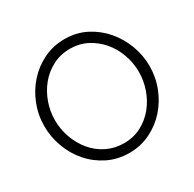

<svg xmlns="http://www.w3.org/2000/svg" viewBox="-157 -882 1065 1054"><g transform="rotate(-30 375.5 -355.0)"><path d="M375 5Q301 5 239.5 -25.5Q178 -56 134 -106.5Q90 -157 66 -222Q42 -287 42 -355Q42 -426 67.5 -491Q93 -556 138 -606Q183 -656 244 -685.5Q305 -715 376 -715Q451 -715 512 -683.5Q573 -652 616.5 -601Q660 -550 684 -485.5Q708 -421 708 -354Q708 -283 682.5 -218Q657 -153 612.5 -103.5Q568 -54 507 -24.5Q446 5 375 5ZM109 -355Q109 -297 128.5 -243Q148 -189 183 -147Q218 -105 267.5 -80.5Q317 -56 376 -56Q437 -56 486 -82Q535 -108 569.5 -150.5Q604 -193 622.5 -246.5Q641 -300 641 -355Q641 -413 621.5 -467Q602 -521 566.5 -562.5Q531 -604 482.5 -629Q434 -654 376 -654Q315 -654 265.5 -628Q216 -602 181.5 -560Q147 -518 128 -464.5Q109 -411 109 -355Z"/></g></svg>

Font: Rising Sun Light
Style: Regular
Weight: 300
Designer: Matt McInerney, Pablo Impallari, Rodrigo Fuenzalida (Raleway font), Stephen Hutchings (Greek), Cristiano Sobral (main ch
Foundry: The Rising Sun Project Authors
Version: Version 4.327; ttfautohint (v1.8.4.7-5d5b-dirty)